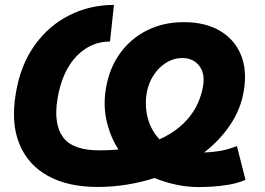

<svg xmlns="http://www.w3.org/2000/svg" viewBox="-20 -758 1089 789"><path d="M796.4 10.7Q750.5 10.7 704.3 1Q658.2 -8.8 615.2 -26.4Q560.1 -8.8 501 0.7Q441.9 10.3 381.3 10.3Q259.3 10.3 177 -35.2Q94.7 -80.6 59.6 -166.5Q24.4 -252.4 44.9 -374Q64 -490.2 122.1 -571.5Q180.2 -652.8 264.9 -695.3Q349.6 -737.8 448.2 -737.8L432.1 -587.4Q352.5 -587.4 293.9 -526.4Q235.4 -465.3 216.3 -352.5Q199.2 -249 238.8 -194.6Q278.3 -140.1 388.7 -140.1Q429.2 -140.1 466.8 -143.6Q433.6 -194.8 418.5 -259.5Q403.3 -324.2 415.5 -395.5Q429.2 -478 473.4 -539.1Q517.6 -600.1 584.7 -633.5Q651.9 -667 735.4 -667Q823.2 -667 883.5 -631.6Q943.8 -596.2 970 -532.7Q996.1 -469.2 981.9 -384.8Q969.7 -310.5 926.8 -246.1Q883.8 -181.6 818.8 -131.3Q849.6 -132.3 883.1 -137.7Q916.5 -143.1 953.6 -157.7L988.8 -19Q958.5 -5.9 922.6 0.5Q886.7 6.8 853.3 8.8Q819.8 10.7 796.4 10.7ZM635.3 -185.5Q710 -218.8 756.1 -274.7Q802.2 -330.6 814.9 -406.7Q822.8 -456.5 798.3 -488Q773.9 -519.5 729 -519.5Q693.8 -519.5 663.1 -500.5Q632.3 -481.4 611.1 -448.7Q589.8 -416 582.5 -374.5Q574.2 -321.3 587.6 -271.5Q601.1 -221.7 635.3 -185.5Z"/></svg>

Font: Inter Display ExtraBold
Style: Italic
Weight: 800
Italic angle: -9.39999°
Designer: Rasmus Andersson
Foundry: rsms
Version: Version 4.000;git-a52131595